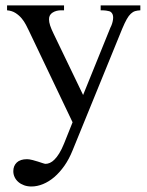

<svg xmlns="http://www.w3.org/2000/svg" viewBox="-20 -467 540 704"><path d="M494.6 -429.2Q483.9 -428.7 475.6 -426.3Q467.3 -423.8 459.7 -416.7Q452.1 -409.7 444.8 -396.7Q437.5 -383.8 428.2 -361.8L246.1 84.5Q233.4 116.2 216.1 140.9Q198.7 165.5 179 182.4Q159.2 199.2 137.7 208Q116.2 216.8 95.2 216.8Q80.6 216.8 68.4 212.4Q56.2 208 47.4 200.4Q38.6 192.9 33.7 182.6Q28.8 172.4 28.8 160.6Q28.8 141.1 41.5 128.9Q54.2 116.7 79.1 116.7Q86.9 116.7 97.4 119.4Q107.9 122.1 118.2 125.2Q128.4 128.4 136.2 131.1Q144 133.8 147 133.8Q154.8 133.8 163.1 130.1Q171.4 126.5 179.9 117.9Q188.5 109.4 197.3 95.2Q206.1 81.1 214.8 59.6L246.1 -18.6L85.4 -355.5Q81.1 -364.3 75 -376.2Q68.8 -388.2 59.6 -399.4Q50.3 -410.6 37.1 -419.2Q23.9 -427.7 5.9 -429.2V-447.3H214.8V-429.2H204.1Q186 -429.2 172.9 -420.9Q159.7 -412.6 159.7 -396.5Q159.7 -386.2 163.8 -373.5Q168 -360.8 176.3 -343.8L284.7 -118.7L384.8 -365.7Q392.1 -379.4 394.3 -394.8Q396.5 -410.2 390.6 -418.5Q389.2 -420.4 387.2 -422.4Q385.3 -424.3 380.9 -425.8Q376.5 -427.2 368.9 -428.2Q361.3 -429.2 349.1 -429.2V-447.3H494.6Z"/></svg>

Font: Doulos SIL Afr
Style: Regular
Weight: 400
Designer: Walt Agee, Victor Gaultney, Peter Martin, Debbi Hosken, Becca Hirsbrunner
Foundry: SIL International
Version: Version 5.000